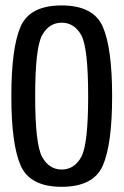

<svg xmlns="http://www.w3.org/2000/svg" viewBox="-20 -701 470 725"><path d="M212.8 4.4Q333.1 4.4 368.3 -76Q403.4 -156.5 403.4 -337.7Q403.4 -518.8 368.3 -599.7Q333.1 -680.5 212.8 -680.5Q92.4 -680.5 57.6 -600.1Q22.8 -519.6 22.8 -337.7Q22.8 -156.5 58 -76Q93.1 4.4 212.8 4.4ZM212.8 -60.9Q165.4 -60.9 139.1 -108.5Q112.8 -156.2 112.8 -337.7Q112.8 -520.8 139.1 -568Q165.4 -615.3 212.8 -615.3Q260.8 -615.3 286.9 -568Q312.9 -520.8 312.9 -337.7Q312.9 -156.2 286.9 -108.5Q260.8 -60.9 212.8 -60.9Z"/></svg>

Font: Anybody Thin Condensed
Style: Regular
Weight: 100
Width: 3
Version: Version 1.113;gftools[0.9.25]